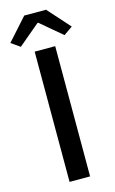

<svg xmlns="http://www.w3.org/2000/svg" viewBox="-159 -994 628 1048"><g transform="rotate(-15 154.5 -470.5)"><path d="M97 0H213V-736H97ZM-19 -816 31 -781 152 -883H157L278 -781L328 -816L216 -941H93Z"/></g></svg>

Font: Noto Sans CJK KR Medium
Style: Regular
Weight: 500
Designer: Ryoko NISHIZUKA (kana & ideographs); Paul D. Hunt (Latin, Greek & Cyrillic); Wenlong ZHANG (bopomofo); Sandoll Communica
Foundry: Adobe Systems Incorporated
Version: Version 1.004;PS 1.004;hotconv 1.0.82;makeotf.lib2.5.63406